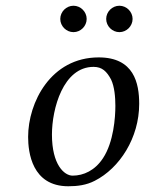

<svg xmlns="http://www.w3.org/2000/svg" viewBox="-20 -639 505 669"><path d="M78 -162C78 -109 91 10 218 10C250 10 281 6 310 -9C397 -53 465 -159 465 -277C465 -349 447 -439 324 -439C157 -439 78 -282 78 -162ZM161 -170C161 -260 200 -406 306 -406C336 -406 352 -390 367 -362C379 -337 382 -300 382 -270C382 -230 376 -144 339 -88C311 -45 271 -27 233 -27C204 -27 161 -65 161 -170ZM190 -573C190 -548 211 -527 236 -527C261 -527 282 -548 282 -573C282 -598 261 -619 236 -619C211 -619 190 -598 190 -573ZM350 -573C350 -548 371 -527 396 -527C421 -527 442 -548 442 -573C442 -598 421 -619 396 -619C371 -619 350 -598 350 -573Z"/></svg>

Font: Libertinus Serif
Style: Italic
Weight: 400
Italic angle: -12°
Designer: Philipp H. Poll, Khaled Hosny
Foundry: Caleb Maclennan
Version: Version 7.050;RELEASE